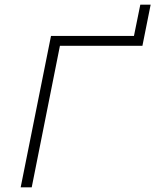

<svg xmlns="http://www.w3.org/2000/svg" viewBox="-20 -797 661 817"><path d="M197 -644H550L577 -777H621L586 -602H235L115 0H68Z"/></svg>

Font: Montserrat Ace
Style: Light Italic
Weight: 300
Italic angle: -11.3°
Designer: Julieta Ulanovsky
Foundry: Julieta Ulanovsky
Version: Version 1